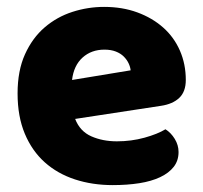

<svg xmlns="http://www.w3.org/2000/svg" viewBox="-20 -521 589 557"><path d="M198 -176Q212 -140 245 -125.5Q278 -111 319 -111Q361 -111 399 -121.5Q437 -132 460 -146Q476 -136 487 -118Q498 -100 498 -80Q498 -55 484 -37Q470 -19 444.5 -7Q419 5 384 10.5Q349 16 307 16Q248 16 197.5 -0.5Q147 -17 110 -50Q73 -83 52 -133Q31 -183 31 -250Q31 -316 52.5 -363.5Q74 -411 109.5 -441.5Q145 -472 190 -486.5Q235 -501 282 -501Q335 -501 378.5 -485Q422 -469 453.5 -441Q485 -413 502 -374Q519 -335 519 -289Q519 -255 500 -237Q481 -219 447 -214ZM283 -377Q245 -377 219.5 -354Q194 -331 189 -289L359 -317Q358 -327 353 -337.5Q348 -348 339 -357Q330 -366 316 -371.5Q302 -377 283 -377Z"/></svg>

Font: Baloo Bhai 2 ExtraBold
Style: Regular
Weight: 800
Designer: Supriya Tembe, Noopur Datye and Ek Type
Foundry: Ek Type
Version: Version 1.640;PS 1.000;hotconv 16.6.51;makeotf.lib2.5.65220;